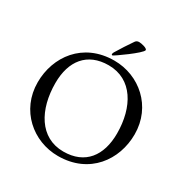

<svg xmlns="http://www.w3.org/2000/svg" viewBox="-189 -999 1141 1174"><g transform="rotate(30 381.5 -412.0)"><path d="M358 -685C365 -685 519 -794 519 -815C519 -829 475 -838 461 -838C450 -838 441 -835 434 -825C407 -786 381 -746 357 -706C354 -701 352 -695 352 -691C352 -688 354 -685 358 -685ZM377 14C599 14 718 -155 718 -335C718 -532 562 -664 386 -664C164 -664 45 -495 45 -315C45 -118 201 14 377 14ZM392 -26C225 -26 141 -179 141 -365C141 -521 219 -622 370 -622C537 -622 622 -471 622 -286C622 -129 545 -26 392 -26Z"/></g></svg>

Font: EB Garamond
Style: Regular
Weight: 400
Designer: Georg Duffner and Octavio Pardo
Foundry: Georg Duffner
Version: Version 1.000;PS 001.000;hotconv 1.0.88;makeotf.lib2.5.64775